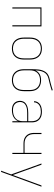

<svg xmlns="http://www.w3.org/2000/svg" viewBox="1238 -2013 980 3496"><g transform="rotate(90 1728.0 -265.0)"><path d="M115 0H136V-511H440V0H461V-530H115Z M864 8Q898 8 931 -0.5Q964 -9 990.5 -30Q1017 -51 1034 -80.5Q1051 -110 1057.5 -143Q1064 -176 1064 -210V-320Q1064 -354 1057.5 -387Q1051 -420 1034 -449.5Q1017 -479 990.5 -500Q964 -521 931 -529.5Q898 -538 864 -538Q830 -538 797.5 -529.5Q765 -521 738 -500Q711 -479 694 -449.5Q677 -420 670.5 -387Q664 -354 664 -320V-210Q664 -176 670.5 -143Q677 -110 694 -80.5Q711 -51 738 -30Q765 -9 797.5 -0.5Q830 8 864 8ZM864 -11Q826 -11 789.5 -24Q753 -37 728.5 -67.5Q704 -98 694.5 -135Q685 -172 685 -210V-320Q685 -358 694.5 -395.5Q704 -433 728.5 -463Q753 -493 789.5 -506Q826 -519 864 -519Q902 -519 938.5 -506Q975 -493 1000 -463Q1025 -433 1034 -395.5Q1043 -358 1043 -320V-210Q1043 -172 1034 -135Q1025 -98 1000 -67.5Q975 -37 938.5 -24Q902 -11 864 -11Z M1440 8Q1474 8 1507 -0.5Q1540 -9 1566.5 -30Q1593 -51 1610 -80.5Q1627 -110 1633.5 -143Q1640 -176 1640 -210V-320Q1640 -352 1633 -384Q1626 -416 1608.5 -443.5Q1591 -471 1563.5 -489.5Q1536 -508 1504.5 -515.5Q1473 -523 1440 -523Q1404 -523 1368.5 -513.5Q1333 -504 1305 -479.5Q1277 -455 1262 -422Q1263 -460 1269.5 -497.5Q1276 -535 1292.5 -569.5Q1309 -604 1340.5 -626.5Q1372 -649 1409 -657Q1446 -665 1483 -674.5Q1520 -684 1556 -694.5Q1592 -705 1628 -717L1622 -735Q1588 -724 1554 -714Q1520 -704 1485.5 -695Q1451 -686 1416 -678.5Q1381 -671 1348.5 -655Q1316 -639 1294.5 -610Q1273 -581 1261.5 -547Q1250 -513 1246 -478Q1242 -443 1241 -407Q1240 -371 1240 -336V-210Q1240 -176 1246.5 -143Q1253 -110 1270 -80.5Q1287 -51 1314 -30Q1341 -9 1373.5 -0.5Q1406 8 1440 8ZM1440 -11Q1402 -11 1365.5 -24Q1329 -37 1304.5 -67.5Q1280 -98 1270.5 -135Q1261 -172 1261 -210V-320Q1261 -349 1267 -378Q1273 -407 1289 -432Q1305 -457 1329 -473.5Q1353 -490 1382 -497Q1411 -504 1440 -504Q1469 -504 1498 -497Q1527 -490 1551 -473.5Q1575 -457 1591 -432Q1607 -407 1613 -378Q1619 -349 1619 -320V-210Q1619 -172 1610 -135Q1601 -98 1576 -67.5Q1551 -37 1514.5 -24Q1478 -11 1440 -11Z M1985 8Q2026 8 2066.5 -2.5Q2107 -13 2139.5 -40.5Q2172 -68 2187 -107V0H2208V-355Q2208 -385 2201 -415Q2194 -445 2175.5 -469.5Q2157 -494 2131 -510Q2105 -526 2075 -532Q2045 -538 2014 -538Q1981 -538 1947.5 -531.5Q1914 -525 1885 -507Q1856 -489 1839 -459Q1822 -429 1822 -395H1843Q1843 -425 1858.5 -451Q1874 -477 1900 -492.5Q1926 -508 1955.5 -513.5Q1985 -519 2014 -519Q2048 -519 2081.5 -510Q2115 -501 2140.5 -477.5Q2166 -454 2176.5 -421.5Q2187 -389 2187 -355V-289H2035Q2005 -289 1975.5 -285.5Q1946 -282 1917.5 -272Q1889 -262 1864.5 -244Q1840 -226 1828 -197.5Q1816 -169 1816 -139Q1816 -107 1828 -77Q1840 -47 1865.5 -26.5Q1891 -6 1922 1Q1953 8 1985 8ZM1988 -11Q1960 -11 1932 -17Q1904 -23 1881.5 -41Q1859 -59 1848 -86Q1837 -113 1837 -141Q1837 -168 1848 -192.5Q1859 -217 1881.5 -232.5Q1904 -248 1929.5 -256.5Q1955 -265 1982 -267.5Q2009 -270 2035 -270H2187V-189Q2187 -151 2174 -115Q2161 -79 2130.5 -54.5Q2100 -30 2063 -20.5Q2026 -11 1988 -11Z M2763 0H2784V-530H2763V-222H2592Q2557 -222 2523.5 -232.5Q2490 -243 2465 -269Q2440 -295 2430.5 -329Q2421 -363 2421 -398V-530H2400V-398Q2400 -367 2406.5 -336Q2413 -305 2430.5 -278.5Q2448 -252 2474 -234.5Q2500 -217 2530.5 -210Q2561 -203 2592 -203H2763Z M3088 205H3110L3379 -530H3357L3167 -9L2979 -530H2957L3008 -389L3143 -14L3156 21L3118 125Q3110 145 3103 165Q3096 185 3088 205Z"/></g></svg>

Font: Iosevka Sparkle Thin
Style: Regular
Weight: 100
Designer: Belleve Invis
Foundry: Belleve Invis
Version: Version 4.5.0; ttfautohint (v1.8.3)